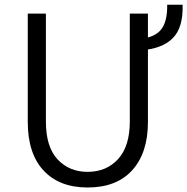

<svg xmlns="http://www.w3.org/2000/svg" viewBox="-20 -790 807 827"><path d="M99.6 -264.6V-731.4H177.7V-266.6Q177.7 -157.2 228 -103.5Q278.3 -49.8 357.4 -49.8Q438.5 -49.8 488.8 -105Q539.1 -160.2 539.1 -266.6V-731.4H617.2V-264.6Q617.2 -131.8 549.8 -57.1Q482.4 17.6 357.4 17.6Q235.4 17.6 167.5 -55.7Q99.6 -128.9 99.6 -264.6ZM584 -573.2V-622.1Q649.4 -629.9 675.3 -664.6Q701.2 -699.2 700.2 -769.5H766.6Q769.5 -669.9 723.1 -624.5Q676.8 -579.1 584 -573.2Z"/></svg>

Font: Gothic A1
Style: Regular
Weight: 400
Designer: HanYang I&C Co.,Ltd.
Foundry: HanYang I&C Co.,Ltd.
Version: Version 2.50